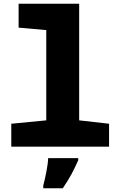

<svg xmlns="http://www.w3.org/2000/svg" viewBox="-20 -780 640 1021"><path d="M40 0V-122L226 -140V-620L79 -633V-760H401V-140L560 -122V0ZM210 207Q218 177 226.5 134Q235 91 236 61H396V72Q380 109 361 144.5Q342 180 314 221H210Z"/></svg>

Font: Noto Sans Mono Black
Style: Regular
Weight: 900
Designer: Monotype Design Team
Foundry: Monotype Imaging Inc.
Version: Version 2.014